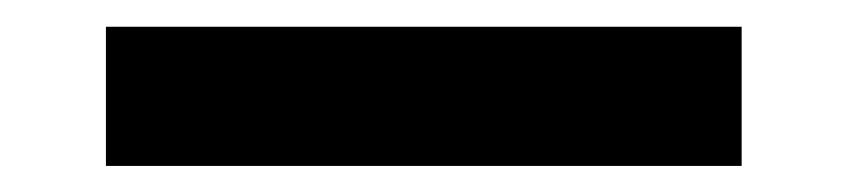

<svg xmlns="http://www.w3.org/2000/svg" viewBox="-20 59 640 145"><path d="M540.1 184.3V79.2H60V184.3Z"/></svg>

Font: Margiela Mono SemiBold
Style: Regular
Weight: 600
Designer: Mike Abbink, Paul van der Laan, Pieter van Rosmalen
Foundry: Bold Monday
Version: Version 2.003 2021